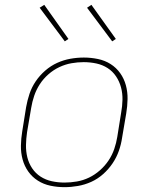

<svg xmlns="http://www.w3.org/2000/svg" viewBox="-20 -766 640 794"><path d="M247 8Q217 8 188.5 2Q160 -4 136.5 -19Q113 -34 97 -56.5Q81 -79 73.5 -106.5Q66 -134 66.5 -163.5Q67 -193 72 -223L88 -323Q93 -351 102 -378Q111 -405 127.5 -429.5Q144 -454 167 -474Q190 -494 216.5 -506Q243 -518 271 -523Q299 -528 327 -528Q356 -528 385 -522Q414 -516 437.5 -501Q461 -486 477 -463.5Q493 -441 500.5 -413.5Q508 -386 507.5 -356.5Q507 -327 502 -297L485 -197Q481 -169 471.5 -142Q462 -115 445.5 -90.5Q429 -66 406.5 -46Q384 -26 357.5 -14Q331 -2 302.5 3Q274 8 247 8ZM247 -11Q272 -11 298 -15.5Q324 -20 348 -31.5Q372 -43 393 -61.5Q414 -80 429 -102.5Q444 -125 452.5 -150Q461 -175 465 -200L481 -300Q486 -327 486.5 -353.5Q487 -380 480.5 -404.5Q474 -429 460 -450Q446 -471 425 -484.5Q404 -498 378.5 -503.5Q353 -509 326 -509Q301 -509 275.5 -504.5Q250 -500 225.5 -488.5Q201 -477 180 -458.5Q159 -440 144.5 -417.5Q130 -395 121.5 -370Q113 -345 109 -320L92 -220Q88 -193 87.5 -166.5Q87 -140 93 -115.5Q99 -91 113 -70Q127 -49 148 -35.5Q169 -22 194.5 -16.5Q220 -11 247 -11ZM444 -595 340 -734 358 -746 459 -605ZM248 -595 144 -734 163 -746 263 -605Z"/></svg>

Font: Iosevka SS04 Th Ex Obl
Style: Regular
Weight: 100
Width: 7
Italic angle: -9°
Monospace: yes
Designer: Belleve Invis
Foundry: Belleve Invis
Version: Version 19.0.0; ttfautohint (v1.8.4)